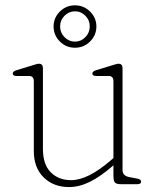

<svg xmlns="http://www.w3.org/2000/svg" viewBox="-20 -708 606 738"><path d="M110 -127V-396Q110 -416 91.5 -416H43.5Q29 -416 29 -425.5Q29 -433.5 43 -438L102 -456Q110.5 -458.5 117.8 -460.8Q125 -463 129.5 -463Q145 -463 145 -446V-135.5Q145 -76 175 -45.8Q205 -15.5 253.5 -15.5Q317 -15.5 404.5 -90.5L416 -100.5V-396Q416 -416 397.5 -416H349.5Q335 -416 335 -425.5Q335 -433.5 349 -438L408 -456Q416.5 -458.5 423.8 -460.8Q431 -463 435.5 -463Q451 -463 451 -446V-54Q451 -32 478 -27L505.5 -22Q522.5 -19 522.5 -10Q522.5 0 507.5 0H446Q428 0 422 -6Q416 -12 416 -32.5V-72.5Q367.5 -30 326.2 -9.5Q285 11 245.5 11Q185.5 11 147.8 -26.2Q110 -63.5 110 -127ZM268 -524.5Q234 -524.5 210 -548.5Q186 -572.5 186 -606.5Q186 -639.5 210 -663.5Q234 -687.5 268 -687.5Q302 -687.5 326.2 -663.5Q350.5 -639.5 350.5 -606.5Q350.5 -572.5 326.2 -548.5Q302 -524.5 268 -524.5ZM268 -664.5Q245 -664.5 228 -647.5Q211 -630.5 211 -606.5Q211 -582.5 228 -565.2Q245 -548 268 -548Q291.5 -548 308.2 -565.2Q325 -582.5 325 -606.5Q325 -630.5 308.2 -647.5Q291.5 -664.5 268 -664.5Z"/></svg>

Font: Fraunces 9pt Soft Thin
Style: Regular
Weight: 100
Version: Version 1.000;[b76b70a41]